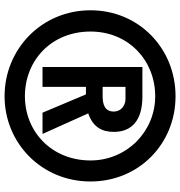

<svg xmlns="http://www.w3.org/2000/svg" viewBox="6 -667 788 840"><g transform="rotate(90 400.0 -247.0)"><path d="M566 -39 476 -239C537 -260 557 -300 557 -351C557 -429 507 -476 403 -476H273V-39H360V-229H393L473 -39ZM360 -302V-402H413C441 -402 468 -383 468 -351C468 -312 438 -302 400 -302ZM401 127C605 127 774 -34 774 -249C774 -460 610 -621 401 -621C191 -621 25 -460 25 -249C25 -34 196 127 401 127ZM401 38C244 38 118 -78 118 -249C118 -415 244 -532 401 -532C556 -532 682 -407 682 -249C682 -79 556 38 401 38Z"/></g></svg>

Font: Advent Pro
Style: SemiBold
Weight: 600
Designer: Andreas Kalpakidis
Foundry: Andreas Kalpakidis
Version: Version 2.002 2008